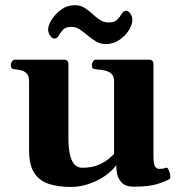

<svg xmlns="http://www.w3.org/2000/svg" viewBox="-20 -719 717 752"><path d="M257.8 13.2Q211.4 13.2 174.1 2.2Q136.7 -8.8 115.2 -40Q93.8 -71.3 93.8 -131.8V-399.9Q93.8 -420.9 85.2 -430.4Q76.7 -439.9 64.5 -443.1Q52.2 -446.3 40 -447.3Q29.8 -448.2 26.1 -451.4Q22.5 -454.6 22.5 -465.3Q22.5 -470.7 26.9 -478Q31.2 -485.4 39.1 -485.4H230Q248 -485.4 248 -467.8V-176.3Q248 -142.6 253.2 -116.9Q258.3 -91.3 270.3 -76.7Q282.2 -62 302.2 -62Q344.2 -62 373.5 -76.4Q402.8 -90.8 426.8 -116.2V-399.9Q426.8 -420.9 416 -430.4Q405.3 -439.9 389.2 -443.1Q373 -446.3 357.4 -447.3Q347.2 -448.2 343.5 -451.4Q339.8 -454.6 339.8 -465.3Q339.8 -470.7 344 -478Q348.1 -485.4 356.4 -485.4H563Q581.1 -485.4 581.1 -467.8V-108.4Q581.1 -74.2 587.9 -65.9Q594.7 -57.6 602.5 -57.6Q609.4 -57.6 616.2 -58.3Q623 -59.1 627.9 -61.5Q636.2 -65.4 641.6 -51.5Q647 -37.6 647 -26.4Q647 -19.5 644.5 -18.1Q633.8 -10.7 599.9 0.7Q565.9 12.2 504.4 12.2Q472.2 12.2 457.3 -3.2Q442.4 -18.6 438.7 -38.3Q435.1 -58.1 435.1 -71.8Q419.4 -49.8 391.4 -30.3Q363.3 -10.7 328.4 1.2Q293.5 13.2 257.8 13.2ZM394.5 -546.4Q373.5 -546.4 356.2 -556.6Q338.9 -566.9 323.2 -580.3Q307.6 -593.8 292.2 -603.8Q276.9 -613.8 259.3 -613.8Q236.8 -613.8 226.6 -602.3Q216.3 -590.8 209.7 -579.3Q203.1 -567.9 192.4 -567.9Q184.6 -567.9 176.5 -579.3Q168.5 -590.8 168.5 -603Q168.5 -618.7 181.9 -641.1Q195.3 -663.6 219.2 -681.2Q243.2 -698.7 273.9 -698.7Q294.4 -698.7 310.8 -688.5Q327.1 -678.2 341.6 -664.8Q356 -651.4 371.3 -641.1Q386.7 -630.9 405.3 -630.9Q428.7 -630.9 439.5 -642.3Q450.2 -653.8 457 -665.3Q463.9 -676.8 474.6 -676.8Q482.9 -676.8 490.7 -665.5Q498.5 -654.3 498.5 -641.6Q498.5 -623 484.6 -600.6Q470.7 -578.1 447 -562.3Q423.3 -546.4 394.5 -546.4Z"/></svg>

Font: Gelasio
Style: Bold
Weight: 700
Designer: Eben Sorkin
Foundry: Eben Sorkin
Version: Version 1.008